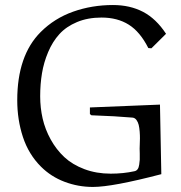

<svg xmlns="http://www.w3.org/2000/svg" viewBox="-20 -719 713 756"><path d="M334 -295.9 609.9 -307.1Q615.2 -57.1 615.2 -33.2Q422.9 17.1 346.2 17.1Q287.6 17.1 234.1 -3.2Q180.7 -23.4 141.1 -63Q92.8 -111.3 70.3 -179.4Q47.9 -247.6 47.9 -324.2Q47.9 -500.5 140.1 -592.8Q194.3 -647 268.1 -673.1Q341.8 -699.2 424.8 -699.2Q491.7 -699.2 543.2 -672.4Q594.7 -645.5 633.8 -585.9L576.2 -528.8L564 -529.8Q531.7 -593.8 487.1 -621.8Q442.4 -649.9 379.9 -649.9Q325.7 -649.9 283.2 -632.1Q240.7 -614.3 213.9 -584.7Q187 -555.2 169.7 -514.2Q152.3 -473.1 145.3 -430.4Q138.2 -387.7 138.2 -339.8Q138.2 -294.9 147.9 -252.2Q157.7 -209.5 179.7 -169.7Q201.7 -129.9 233.4 -100.3Q265.1 -70.8 312.3 -53Q359.4 -35.2 416 -35.2Q465.8 -35.2 509.8 -44.9Q517.1 -46.4 521.7 -52.5Q526.4 -58.6 528.1 -70.6Q529.8 -82.5 530.3 -90.1Q530.8 -97.7 530.3 -114.5Q529.8 -131.3 529.8 -133.8Q529.8 -136.2 530.3 -149.4Q530.8 -162.6 531 -173.8Q531.2 -185.1 530 -200.7Q528.8 -216.3 526.1 -227.3Q523.4 -238.3 517.3 -246.6Q511.2 -254.9 502 -255.9Q437 -261.7 339.8 -265.1L334 -270Z"/></svg>

Font: Aref Ruqaa
Style: Regular
Weight: 400
Designer: Abdoulla Aref
Version: Version 0.7